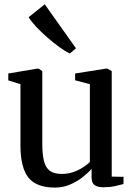

<svg xmlns="http://www.w3.org/2000/svg" viewBox="-20 -861 624 892"><path d="M460.5 9Q434 9 419.8 -0.8Q405.5 -10.5 405.5 -36.5V-76.5Q388 -56.5 362 -36.5Q336 -16.5 304 -3Q272 10.5 236 10.5Q149 10.5 112 -36Q75 -82.5 75 -186.5V-470L18.5 -487.5V-519.5L151.5 -542H160L176.5 -530.5V-191.5Q176.5 -144.5 184 -113.8Q191.5 -83 210.8 -68Q230 -53 266.5 -53Q295.5 -53 320.2 -61.5Q345 -70 364.5 -82.8Q384 -95.5 397.5 -108V-470L329 -488V-519.5L470.5 -542H479.5L499 -530.5V-40.5L554 -39.5L553.5 -6Q536.5 -1.5 513.5 3.8Q490.5 9 460.5 9ZM303.5 -612.5Q283 -622.5 255.8 -642.2Q228.5 -662 200 -686.8Q171.5 -711.5 148.2 -736.5Q125 -761.5 113 -781L188 -841L333 -636.5L304.5 -612.5Z"/></svg>

Font: Merriweather 72pt
Style: Regular
Weight: 400
Version: Version 2.100